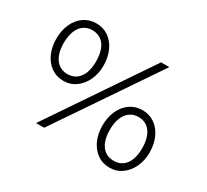

<svg xmlns="http://www.w3.org/2000/svg" viewBox="-142 -932 1261 1168"><g transform="rotate(30 488.5 -348.5)"><path d="M215 0 689 -700H747L272 0ZM230 -305Q181 -305 143.5 -331.5Q106 -358 85.5 -403.5Q65 -449 65 -506Q65 -564 85.5 -610Q106 -656 144 -682.5Q182 -709 231 -709Q280 -709 317.5 -682.5Q355 -656 375.5 -610Q396 -564 396 -506Q396 -450 374.5 -404.5Q353 -359 315.5 -332Q278 -305 230 -305ZM231 -353Q267 -353 292.5 -372Q318 -391 331 -425.5Q344 -460 344 -507Q344 -554 331 -589Q318 -624 292 -642.5Q266 -661 230 -661Q195 -661 169 -642Q143 -623 130 -587.5Q117 -552 117 -506Q117 -459 130.5 -424.5Q144 -390 169.5 -371.5Q195 -353 231 -353ZM737 12Q687 12 650 -14.5Q613 -41 592.5 -86.5Q572 -132 572 -189Q572 -247 592.5 -293Q613 -339 651 -365.5Q689 -392 738 -392Q787 -392 824.5 -365.5Q862 -339 882.5 -293Q903 -247 903 -189Q903 -133 881.5 -87.5Q860 -42 822.5 -15Q785 12 737 12ZM738 -37Q774 -37 799.5 -55.5Q825 -74 838 -108.5Q851 -143 851 -190Q851 -237 837.5 -272Q824 -307 798.5 -325.5Q773 -344 737 -344Q702 -344 676 -324.5Q650 -305 637 -270.5Q624 -236 624 -189Q624 -142 637.5 -107.5Q651 -73 676.5 -55Q702 -37 738 -37Z"/></g></svg>

Font: Lexend Exa ExtraLight
Style: Regular
Weight: 250
Designer: Bonnie Shaver-Troup, Thomas Jockin
Foundry: Lexend
Version: Version 1.007